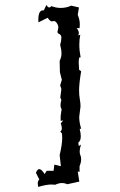

<svg xmlns="http://www.w3.org/2000/svg" viewBox="-20 -675 484 773"><path d="M167 -655.3Q172.4 -645 178.3 -645Q182.7 -645 187 -650.4Q205.6 -643.1 224.2 -643.1Q247.6 -643.1 266.6 -652.3L297.9 -645L293 -615.2Q301.3 -596.2 301.3 -576.2L300.3 -561.5L288.6 -562Q297.4 -551.3 297.4 -541.5L295.4 -532.2L303.2 -535.2Q299.3 -515.6 299.3 -494.6Q299.3 -472.2 304.7 -443.4L301.8 -444.8Q296.9 -444.8 296.9 -422.4L298.4 -394.1L306.7 -388.2Q298.4 -338.4 298.4 -311.1Q298.4 -292 301.3 -275.9Q304.2 -259.8 304.2 -246.6L298.9 -204.1Q298.9 -183.2 306.7 -156.8L300.8 -156.3Q305.2 -138.7 305.2 -126.5Q305.2 -108 295.4 -101.1Q295.4 -88 298.9 -88Q301.3 -88 306.2 -93.8Q300.8 -75.3 300.8 -65.5Q300.8 -55.7 303.7 -49.6Q306.7 -43.5 306.7 -34.7Q306.7 -20.6 300.3 -5.9V17L293 15.1L299.3 56.1L250.5 66.8Q241.2 61.9 228.5 61.9Q217.3 61.9 202.2 68.8L187.5 67.8Q166.1 67.8 133.8 77.6L131.9 64.4Q131.9 53.6 138.2 47.3L124.6 20.9Q130.4 5.8 138.2 5.8Q147 5.8 159.7 25.8L168 12.6H195.8L198.8 -12.3L225.1 -5.9L220.2 -50.8Q230.5 -93.3 230.5 -121.6L229.5 -137.3L222.7 -145.6Q229 -149 229 -158.7Q229 -166.6 224.6 -178.3L234.4 -190L224.2 -188.5V-208.1L228.1 -235.9Q223.7 -241.3 223.7 -251.5Q223.7 -262.2 227.1 -272.5L222.7 -282.3L227.1 -316.4L222.2 -331.6L229 -353.5L221.2 -384.3L220.2 -430.2Q227.6 -444.4 227.6 -461.4Q227.6 -474.1 222.2 -494.6Q227.1 -510.8 227.1 -523Q227.1 -530.3 224.6 -533.2Q222.2 -536.1 219.3 -537.6Q216.3 -539.1 213.9 -540.8Q211.5 -542.5 211.5 -546.9L214.9 -564.5Q214.9 -573.2 209 -581.8Q203.2 -590.3 196.8 -590.3L189 -588.9Q181.7 -588.9 171.9 -603.5L134.8 -585L134.3 -595.2Q134.3 -633.3 152.9 -633.3H156.3Z"/></svg>

Font: Truetypewriter PolyglOTT
Style: Regular
Weight: 400
Designer: Sergey Beatoff a.k.a. Sam_T
Version: Version 3.76